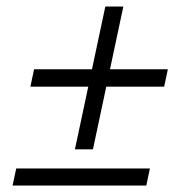

<svg xmlns="http://www.w3.org/2000/svg" viewBox="-20 -579 558 583"><path d="M262.2 -125.5H207.5L248 -315.9H72.3L83.5 -368.7H259.3L299.8 -559.1H354.5L314 -368.7H489.7L478.5 -315.9H302.7ZM424.3 -15.6H18.1L29.3 -67.4H435.1Z"/></svg>

Font: Munson
Style: Italic
Weight: 400
Italic angle: -12°
Designer: Paul James MIller
Foundry: High-Logic / Made with FontCreator
Version: Version 2.10;May 5, 2019;FontCreator 11.5.0.2430 64-bit